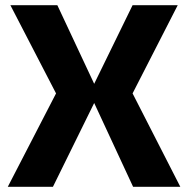

<svg xmlns="http://www.w3.org/2000/svg" viewBox="-20 -720 725 740"><path d="M201 -700 343 -397 491 -700H665L491 -360L675 0H493L343 -323L184 0H10L196 -360L20 -700Z"/></svg>

Font: Fivo Sans Modern
Style: Regular
Weight: 700
Designer: Alexander Slobzheninov
Foundry: Alexander Slobzheninov
Version: 1.0